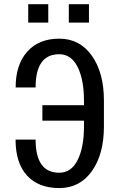

<svg xmlns="http://www.w3.org/2000/svg" viewBox="-20 -911 575 940"><path d="M56.6 -482.9Q56.6 -593.8 113 -657.7Q169.4 -721.7 270.5 -721.7Q370.6 -721.7 429.7 -638.2Q488.8 -554.7 488.8 -418.9V-292Q488.8 -155.8 429.7 -73Q370.6 9.8 270.5 9.8Q168.5 9.8 112.3 -51.5Q56.2 -112.8 56.2 -227.5H154.3Q154.3 -147 182.9 -106.2Q211.4 -65.4 270.5 -65.4Q328.6 -65.4 359.9 -127.2Q391.1 -189 391.1 -291V-320.3H187.5V-396H391.1V-418.9Q391.1 -521 359.9 -583.3Q328.6 -645.5 270.5 -645.5Q211.4 -645.5 182.9 -604.7Q154.3 -564 154.3 -482.9ZM415.5 -800.3H316.9V-890.6H415.5ZM216.3 -800.3H118.2V-890.6H216.3Z"/></svg>

Font: Franco
Style: Regular
Weight: 400
Designer: Google
Version: Version 1.200311; 2013